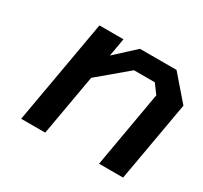

<svg xmlns="http://www.w3.org/2000/svg" viewBox="-114 -680 887 837"><g transform="rotate(30 329.5 -261.5)"><path d="M75 0 167 -523H288L272 -432L371 -523H555L659 -403L588 0H467L534 -383L500 -429H395L250 -307L196 0Z"/></g></svg>

Font: Tomorrow Medium
Style: Italic
Weight: 500
Italic angle: -10°
Designer: Tony de Marco, Monica Rizzolli
Foundry: Just in Type
Version: Version 2.002